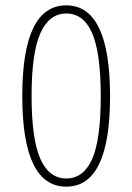

<svg xmlns="http://www.w3.org/2000/svg" viewBox="-20 -694 499 724"><path d="M230 -673.8Q395 -673.8 395 -330.1Q395 9.8 230 9.8Q64 9.8 64 -332Q64 -673.8 230 -673.8ZM230 -643.1Q165.5 -643.1 132.3 -568.8Q99.1 -494.6 99.1 -332Q99.1 -169.4 132.1 -95.2Q165 -21 230 -21Q294.9 -21 327.4 -94.2Q359.9 -167.5 359.9 -330.1Q359.9 -494.1 327.6 -568.6Q295.4 -643.1 230 -643.1Z"/></svg>

Font: Fira Sans Compressed UltraLight
Style: Regular
Weight: 200
Width: 1
Designer: Carrois Corporate & Edenspiekermann AG
Foundry: Carrois Corporate GbR & Edenspiekermann AG
Version: Version 4.203;PS 004.203;hotconv 1.0.88;makeotf.lib2.5.64775